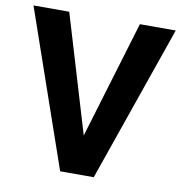

<svg xmlns="http://www.w3.org/2000/svg" viewBox="-80 -786 814 860"><g transform="rotate(10 327.0 -355.5)"><path d="M166 -710.9H3.4L250 0H402.8L650.4 -710.9H487.3L326.2 -176.3Z"/></g></svg>

Font: Shabnam
Style: Bold
Weight: 700
Foundry: DejaVu fonts team - Redesigned by Saber Rastikerdar - Based on Vazir font
Version: Version 5.0.1